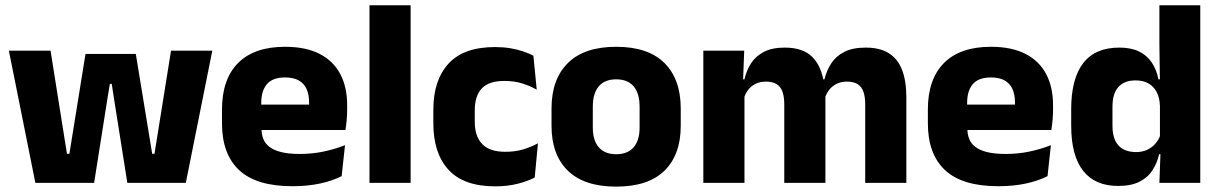

<svg xmlns="http://www.w3.org/2000/svg" viewBox="-20 -680 4534 714"><path d="M111.5 0 13 -491.5H168L229 -108H238L298 -479.5H485L546 -108H554.5L616 -491.5H769.5L671 0H453.5L404 -313L395.5 -368H388.5L379.5 -313L330 0Z M1067.5 12.5Q933.5 12.5 869.5 -47.2Q805.5 -107 805.5 -221.5V-272.5Q805.5 -385.5 865.5 -445.8Q925.5 -506 1040 -506Q1117 -506 1168.2 -479.8Q1219.5 -453.5 1245.2 -405Q1271 -356.5 1271 -288.5V-272Q1271 -253 1269.2 -233.2Q1267.5 -213.5 1264.5 -196.5H1126.5Q1128.5 -225.5 1129 -251.2Q1129.5 -277 1129.5 -298Q1129.5 -328.5 1120 -349.2Q1110.5 -370 1090.8 -381Q1071 -392 1040 -392Q994 -392 972.8 -367.2Q951.5 -342.5 951.5 -297V-252L952.5 -235.5V-200.5Q952.5 -181.5 958.8 -164.5Q965 -147.5 980.8 -134.8Q996.5 -122 1024.2 -114.8Q1052 -107.5 1095 -107.5Q1140.5 -107.5 1182.5 -116.2Q1224.5 -125 1263 -140L1250.5 -25Q1216.5 -7.5 1170 2.5Q1123.5 12.5 1067.5 12.5ZM886.5 -196.5V-291H1233.5V-196.5Z M1354 0V-660.5H1507V0Z M1821.5 13Q1704.5 13 1648 -48.5Q1591.5 -110 1591.5 -221.5V-272.5Q1591.5 -382 1648 -443.5Q1704.5 -505 1821 -505Q1851 -505 1877 -500.8Q1903 -496.5 1925 -489Q1947 -481.5 1963.5 -473L1976 -346.5Q1951.5 -360.5 1922 -369.8Q1892.5 -379 1855.5 -379Q1797.5 -379 1771.5 -351Q1745.5 -323 1745.5 -270V-227.5Q1745.5 -173.5 1773 -144.5Q1800.5 -115.5 1859 -115.5Q1895.5 -115.5 1924.8 -124.2Q1954 -133 1980.5 -147L1968.5 -20Q1942.5 -6 1904.5 3.5Q1866.5 13 1821.5 13Z M2271.5 14Q2152.5 14 2091.8 -45.2Q2031 -104.5 2031 -212V-276.5Q2031 -385.5 2092 -445.8Q2153 -506 2271.5 -506Q2390 -506 2450.8 -445.8Q2511.5 -385.5 2511.5 -276.5V-212Q2511.5 -104.5 2451 -45.2Q2390.5 14 2271.5 14ZM2271.5 -106.5Q2314 -106.5 2336.2 -132.2Q2358.5 -158 2358.5 -205.5V-283Q2358.5 -333 2336.2 -359Q2314 -385 2271.5 -385Q2229 -385 2206.8 -359Q2184.5 -333 2184.5 -283V-205.5Q2184.5 -158 2206.8 -132.2Q2229 -106.5 2271.5 -106.5Z M3197.5 0V-293Q3197.5 -319 3191.2 -337.8Q3185 -356.5 3170.2 -366.5Q3155.5 -376.5 3129.5 -376.5Q3107.5 -376.5 3091 -368.2Q3074.5 -360 3063.5 -345.8Q3052.5 -331.5 3047 -313.5L3032.5 -385H3046Q3054 -418 3071.5 -444.8Q3089 -471.5 3120 -487.2Q3151 -503 3199.5 -503Q3252 -503 3285.2 -482.2Q3318.5 -461.5 3334.5 -420.2Q3350.5 -379 3350.5 -317.5V0ZM2595.5 0V-491.5H2747.5L2742.5 -359L2748.5 -354V0ZM2896.5 0V-293Q2896.5 -319 2890.2 -337.8Q2884 -356.5 2869 -366.5Q2854 -376.5 2828.5 -376.5Q2806 -376.5 2789.5 -368.2Q2773 -360 2762.2 -345.8Q2751.5 -331.5 2746 -313.5L2722.5 -385H2748.5Q2756 -418.5 2773.2 -445Q2790.5 -471.5 2821 -487.2Q2851.5 -503 2898 -503Q2966.5 -503 3001.2 -467.8Q3036 -432.5 3045 -365.5Q3046.5 -355.5 3048 -341Q3049.5 -326.5 3049.5 -315V0Z M3692.5 12.5Q3558.5 12.5 3494.5 -47.2Q3430.5 -107 3430.5 -221.5V-272.5Q3430.5 -385.5 3490.5 -445.8Q3550.5 -506 3665 -506Q3742 -506 3793.2 -479.8Q3844.5 -453.5 3870.2 -405Q3896 -356.5 3896 -288.5V-272Q3896 -253 3894.2 -233.2Q3892.5 -213.5 3889.5 -196.5H3751.5Q3753.5 -225.5 3754 -251.2Q3754.5 -277 3754.5 -298Q3754.5 -328.5 3745 -349.2Q3735.5 -370 3715.8 -381Q3696 -392 3665 -392Q3619 -392 3597.8 -367.2Q3576.5 -342.5 3576.5 -297V-252L3577.5 -235.5V-200.5Q3577.5 -181.5 3583.8 -164.5Q3590 -147.5 3605.8 -134.8Q3621.5 -122 3649.2 -114.8Q3677 -107.5 3720 -107.5Q3765.5 -107.5 3807.5 -116.2Q3849.5 -125 3888 -140L3875.5 -25Q3841.5 -7.5 3795 2.5Q3748.5 12.5 3692.5 12.5ZM3511.5 -196.5V-291H3858.5V-196.5Z M4138 11.5Q4052 11.5 4007.8 -45Q3963.5 -101.5 3963.5 -213V-273.5Q3963.5 -387 4008 -445Q4052.5 -503 4142.5 -503Q4186.5 -503 4216 -488.5Q4245.5 -474 4263.2 -447.5Q4281 -421 4288 -385H4329.5L4293.5 -286Q4292.5 -316.5 4281.5 -337.5Q4270.5 -358.5 4250.8 -369.8Q4231 -381 4203 -381Q4161 -381 4139 -356.5Q4117 -332 4117 -283V-212.5Q4117 -164 4139.2 -139.2Q4161.5 -114.5 4205 -114.5Q4228 -114.5 4246.2 -123Q4264.5 -131.5 4277.2 -146.5Q4290 -161.5 4296 -180.5L4333.5 -106.5H4290.5Q4283 -73.5 4265.5 -46.5Q4248 -19.5 4217 -4Q4186 11.5 4138 11.5ZM4291.5 0 4296 -124.5 4293.5 -150.5V-349.5V-371L4291.5 -513.5V-660.5H4443.5V0Z"/></svg>

Font: Anek Telugu Medium
Style: Bold
Weight: 700
Version: Version 1.003